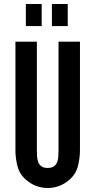

<svg xmlns="http://www.w3.org/2000/svg" viewBox="-20 -927 466 958"><path d="M218 -89Q238 -89 249 -97Q260 -105 265 -117.5Q270 -130 271 -145.5Q272 -161 272 -176V-719H379V-177Q379 -137 368.5 -97Q358 -57 326 -30Q279 11 218 11Q157 11 110 -30Q78 -57 67.5 -97Q57 -137 57 -177V-719H164V-176Q164 -161 165 -145.5Q166 -130 171 -117.5Q176 -105 187 -97Q198 -89 218 -89ZM109 -907H188V-797H109ZM239 -907H318V-797H239Z"/></svg>

Font: Osterbar
Style: Regular
Weight: 500
Width: 3
Designer: Peter Wiegel, Basierend auf Erbar schmal-halbfette Grotesk v. Jacob Erbar
Foundry: Peter Wiegel
Version: Version 1.0